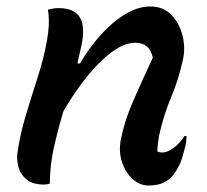

<svg xmlns="http://www.w3.org/2000/svg" viewBox="-20 -564 640 593"><path d="M128 -534Q136 -536 143.5 -537.5Q151 -539 161 -539Q212 -539 228.5 -507Q245 -475 228 -408Q224 -389 219 -368H227Q255 -416 291 -456Q327 -496 366.5 -520Q406 -544 444 -544Q485 -544 510 -517.5Q535 -491 544 -453Q553 -415 545 -380Q532 -319 508.5 -263.5Q485 -208 471 -144Q469 -130 467.5 -118.5Q466 -107 466 -96Q474 -93 482 -93Q497 -93 517 -108Q537 -123 550 -144H556Q556 -134 554.5 -123.5Q553 -113 548 -96Q542 -71 534 -54.5Q526 -38 517 -26Q504 -9 485.5 0Q467 9 438 9Q413 9 391 -10Q369 -29 357.5 -61.5Q346 -94 353 -132Q364 -189 390.5 -250Q417 -311 452 -386Q442 -432 398 -432Q365 -432 327 -404.5Q289 -377 250 -329Q211 -281 176 -221Q159 -164 146.5 -108.5Q134 -53 134 3Q125 6 116 6Q80 6 61 -10.5Q42 -27 36.5 -50Q31 -73 34 -93Q42 -149 59.5 -207Q77 -265 96 -324Q115 -383 125 -438Q135 -496 128 -534Z"/></svg>

Font: Recursive Mn Csl St Med
Style: Italic
Weight: 500
Italic angle: -15°
Monospace: yes
Version: Version 1.079;hotconv 1.0.112;makeotfexe 2.5.65598; ttfautoh